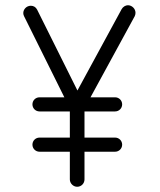

<svg xmlns="http://www.w3.org/2000/svg" viewBox="-20 -714 613 734"><path d="M469 -694C460 -694 450 -688 445 -679L276 -368L122 -677C117 -687 108 -692 98 -692C81 -692 69 -678 69 -664C69 -660 70 -656 72 -652L226 -342H131C116 -342 104 -330 104 -315C104 -300 116 -288 131 -288H247V-188H131C116 -188 104 -176 104 -161C104 -146 116 -134 131 -134H247V-28C247 -13 260 0 275 0C291 0 303 -13 303 -28V-134H420C435 -134 447 -146 447 -161C447 -176 435 -188 420 -188H303V-288H420C435 -288 447 -300 447 -315C447 -330 435 -342 420 -342H326L495 -652C497 -656 498 -661 498 -665C498 -681 484 -694 469 -694Z"/></svg>

Font: Comic Neue
Style: Normal
Weight: 400
Designer: Craig Rozynski
Foundry: Craig Rozynski
Version: Version 2.003